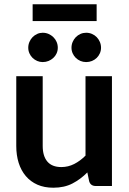

<svg xmlns="http://www.w3.org/2000/svg" viewBox="-20 -869 604 897"><path d="M503 -513V0H427.5Q403 0 396.5 -22.5L388 -63.5Q356.5 -31.5 318.5 -11.8Q280.5 8 229 8Q187 8 154.8 -6.2Q122.5 -20.5 100.5 -46.5Q78.5 -72.5 67.2 -108.2Q56 -144 56 -187V-513H179.5V-187Q179.5 -140 201.2 -114.2Q223 -88.5 266.5 -88.5Q298.5 -88.5 326.5 -102.8Q354.5 -117 379.5 -142V-513ZM250 -646Q250 -632 244.5 -619.8Q239 -607.5 229.2 -598.5Q219.5 -589.5 206.8 -584.2Q194 -579 179.5 -579Q166 -579 153.8 -584.2Q141.5 -589.5 132.2 -598.5Q123 -607.5 117.5 -619.8Q112 -632 112 -646Q112 -660.5 117.5 -673.2Q123 -686 132.2 -695.5Q141.5 -705 153.8 -710.5Q166 -716 179.5 -716Q194 -716 206.8 -710.5Q219.5 -705 229.2 -695.5Q239 -686 244.5 -673.2Q250 -660.5 250 -646ZM452 -646Q452 -632 446.5 -619.8Q441 -607.5 431.8 -598.5Q422.5 -589.5 409.8 -584.2Q397 -579 382.5 -579Q368.5 -579 356 -584.2Q343.5 -589.5 334.2 -598.5Q325 -607.5 319.5 -619.8Q314 -632 314 -646Q314 -660.5 319.5 -673.2Q325 -686 334.2 -695.5Q343.5 -705 356 -710.5Q368.5 -716 382.5 -716Q397 -716 409.8 -710.5Q422.5 -705 431.8 -695.5Q441 -686 446.5 -673.2Q452 -660.5 452 -646ZM132.5 -849H431.5V-770.5H132.5Z"/></svg>

Font: Lato 2
Style: Bold
Weight: 700
Designer: Lukasz Dziedzic with Adam Twardoch and Botio Nikoltchev
Foundry: tyPoland Lukasz Dziedzic
Version: Version 2.015; 2015-08-06; http://www.latofonts.com/